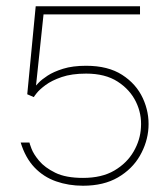

<svg xmlns="http://www.w3.org/2000/svg" viewBox="-20 -583 533 613"><path d="M245 10Q199 10 159 -4Q119 -18 90 -48.5Q61 -79 46 -128H74Q74 -126 80.5 -108.5Q87 -91 105 -69.5Q123 -48 156.5 -31.5Q190 -15 245 -15Q305 -15 345 -38.5Q385 -62 406.5 -99Q428 -136 430 -176Q433 -219 414 -258Q395 -297 355.5 -322.5Q316 -348 255 -348Q209 -348 177 -337Q145 -326 125.5 -311.5Q106 -297 97 -285.5Q88 -274 88 -273L67 -282L94 -563H427V-537H119L95 -310Q95 -310 104 -319.5Q113 -329 132 -341.5Q151 -354 181.5 -363.5Q212 -373 255 -373Q325 -373 370 -344Q415 -315 436 -269.5Q457 -224 454 -175Q451 -128 426.5 -85.5Q402 -43 356.5 -16.5Q311 10 245 10Z"/></svg>

Font: Darker Grotesque Light
Style: Regular
Weight: 300
Designer: Gabriel Lam
Foundry: TypeRant
Version: Version 1.000;gftools[0.9.28]